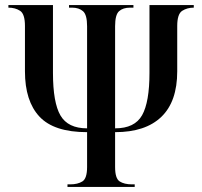

<svg xmlns="http://www.w3.org/2000/svg" viewBox="-20 -734 794 754"><path d="M245 0V-10H256Q285 -10 303.5 -21.5Q322 -33 322 -78V-215Q192 -215 135 -276Q78 -337 78 -454V-632Q78 -679 59 -691.5Q40 -704 13 -704V-714H188V-448Q188 -331 217.5 -280.5Q247 -230 322 -230V-631Q322 -676 306 -690Q290 -704 263 -704H251V-714H504V-704H491Q463 -704 447.5 -690Q432 -676 432 -631V-230Q509 -230 538 -281.5Q567 -333 567 -448V-714H741V-704Q715 -704 695.5 -691.5Q676 -679 676 -632V-454Q676 -335 613.5 -275Q551 -215 432 -215V-78Q432 -33 450 -21.5Q468 -10 498 -10H509V0Z"/></svg>

Font: Noto Serif Display ExtraCondensed SemiBold
Style: Regular
Weight: 600
Width: 2
Designer: Monotype Design Team
Foundry: Monotype Imaging Inc.
Version: Version 2.009